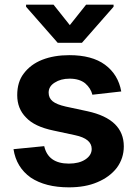

<svg xmlns="http://www.w3.org/2000/svg" viewBox="-20 -792 589 825"><path d="M377 -385Q370 -413 346 -434Q321 -454 279 -454Q241 -454 215 -437Q189 -421 189 -394Q189 -371 206 -357Q223 -343 263 -334L356 -314Q512 -280 512 -163Q512 -112 482 -71Q451 -31 398 -9Q347 13 276 13Q175 13 112 -29Q50 -73 38 -151L170 -164Q187 -89 276 -89Q320 -89 347 -107Q374 -125 374 -152Q374 -196 303 -211L210 -231Q128 -248 92 -287Q54 -325 54 -383Q54 -440 82 -476Q111 -515 161 -535Q212 -555 278 -555Q375 -555 431 -514Q488 -472 501 -399ZM350 -772H468V-763L332 -608H228L92 -763V-772H210L280 -684Z"/></svg>

Font: Sinter Bold
Style: Regular
Weight: 700
Foundry: Adobe & rsms
Version: Version 1.000